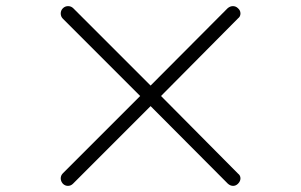

<svg xmlns="http://www.w3.org/2000/svg" viewBox="-20 -661 983 626"><path d="M185 -62Q178 -70 178 -79.5Q178 -89 185 -96L437 -348L185 -600Q178 -607 178 -617Q178 -627 185 -634Q192 -641 202 -641Q212 -641 219 -634L471 -382L722 -634Q730 -641 739.5 -641Q749 -641 756 -634Q764 -627 764 -617Q764 -607 756 -601L505 -348L756 -95Q764 -89 764 -79.5Q764 -70 756 -62Q749 -55 740 -55Q731 -55 723 -62L471 -315L218 -62Q211 -55 201.5 -55Q192 -55 185 -62Z"/></svg>

Font: Zen Kurenaido
Style: ARC
Weight: 400
Designer: Yoshimichi Ohira
Foundry: Positype
Version: Version 1.001